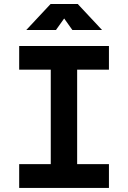

<svg xmlns="http://www.w3.org/2000/svg" viewBox="-20 -918 626 938"><path d="M228 0V-693.4H356.9V0ZM73.7 0V-116.2H512.2V0ZM73.7 -577.6V-693.4H512.2V-577.6ZM108.4 -771.5 227.1 -898.4H359.9L478.5 -771.5H333.5L285.2 -839.4H301.8L253.4 -771.5Z"/></svg>

Font: Cascadia Mono
Style: Regular
Weight: 400
Monospace: yes
Designer: Aaron Bell
Foundry: Saja Typeworks
Version: Version 2404.023